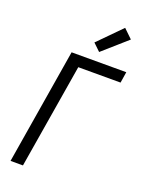

<svg xmlns="http://www.w3.org/2000/svg" viewBox="-178 -1065 865 1148"><g transform="rotate(20 254.5 -491.0)"><path d="M40 0 161 -735H509L498 -665H229L119 0ZM315 -793 269 -837 412 -982 468 -928Z"/></g></svg>

Font: Iosevka Term Oblique
Style: Regular
Weight: 400
Italic angle: -9°
Monospace: yes
Designer: Belleve Invis
Foundry: Belleve Invis
Version: Version 31.4.0